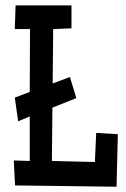

<svg xmlns="http://www.w3.org/2000/svg" viewBox="-20 -707 478 728"><path d="M245.1 -415 269.5 -335 178.7 -298.8 176.8 -96.7 339.8 -92.8 344.7 -203.1 426.8 -198.2 421.9 1 37.1 -3.9 32.2 -98.6 92.8 -96.7V-265.6L48.8 -247.1L36.1 -336.9L92.8 -358.4L93.8 -596.7H36.1L39.1 -686.5H251V-599.6L181.6 -596.7L179.7 -390.6Z"/></svg>

Font: Maiden Orange
Style: Regular
Weight: 400
Designer: Astigmatic (AOETI)
Foundry: Astigmatic (AOETI)
Version: Version 1.001